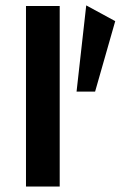

<svg xmlns="http://www.w3.org/2000/svg" viewBox="-20 -682 452 702"><path d="M75 0V-660H198.3V0ZM327.7 -347H259.9L295.3 -662.3L401.3 -604.7Z"/></svg>

Font: Panamera Thin
Style: Regular
Weight: 100
Designer: Bastien Sozeau
Foundry: NBR — Bastien Sozeau
Version: Version 3.003;gftools[0.9.33]